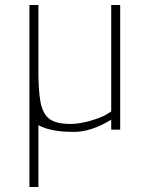

<svg xmlns="http://www.w3.org/2000/svg" viewBox="-20 -520 600 770"><path d="M98 -500H134V-259Q133 -159 142.5 -110.5Q152 -62 179 -42.5Q206 -23 262 -23Q299 -23 342 -35.5Q385 -48 405 -60L426 -73V-500H462V0H426V-40Q346 9 276 9Q183 9 134 -18V230H98Z"/></svg>

Font: Cairo ExtraLight
Style: Regular
Weight: 250
Designer: Mohamed Gaber, the designers of Titillium
Foundry: Kief Type Foundry
Version: Version 2.009; ttfautohint (v1.5.33-1714) -l 8 -r 50 -G 200 